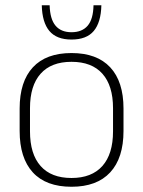

<svg xmlns="http://www.w3.org/2000/svg" viewBox="-20 -701 546 733"><path d="M253 12Q155.5 12 105.2 -43Q55 -98 55 -201V-286.5Q55 -389.5 105.5 -444Q156 -498.5 253 -498.5Q350 -498.5 400.8 -444Q451.5 -389.5 451.5 -286.5V-201Q451.5 -98 400.8 -43Q350 12 253 12ZM253 -21.5Q330 -21.5 370.8 -67.2Q411.5 -113 411.5 -199.5V-288Q411.5 -374 371 -419.5Q330.5 -465 253 -465Q175.5 -465 135 -419.5Q94.5 -374 94.5 -288V-199.5Q94.5 -113 135 -67.2Q175.5 -21.5 253 -21.5ZM253 -550Q196 -550 168.5 -582.8Q141 -615.5 139.5 -681H169.5Q171 -628 192 -603Q213 -578 253 -578Q293.5 -578 314.8 -603Q336 -628 337 -681H367Q365.5 -615.5 338 -582.8Q310.5 -550 253 -550Z"/></svg>

Font: Anek Latin ExtraLight
Style: Regular
Weight: 250
Designer: Yesha Goshar
Foundry: Ek Type
Version: Version 1.003